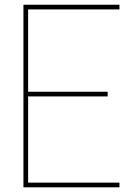

<svg xmlns="http://www.w3.org/2000/svg" viewBox="-20 -800 580 820"><path d="M80.1 -779.8H490.2V-759.8H100.1V-408.2H439.9V-388.2H100.1V-20H490.2V0H80.1Z"/></svg>

Font: Cooper Hewitt
Style: Thin
Weight: 701
Designer: Village Type and Design LLC
Foundry: Cooper Hewitt Smithsonian Design Museum
Version: 1.000